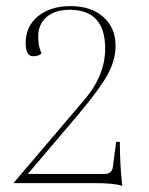

<svg xmlns="http://www.w3.org/2000/svg" viewBox="-20 -599 486 628"><path d="M380 9Q354 0 291 0H24L252 -268Q324 -350 324 -440Q324 -567 208 -567Q160 -567 132.5 -543.5Q105 -520 105 -479Q105 -445 116 -425Q108 -415 88 -415Q64 -415 64 -459Q64 -513 104.5 -546Q145 -579 211 -579Q278 -579 318 -543.5Q358 -508 358 -449Q358 -403 332.5 -356Q307 -309 239 -228L71 -30H321Q346 -30 349 -52L360 -135H372Q372 -58 380 9Z"/></svg>

Font: Arapey Thin-Display
Style: Regular
Weight: 100
Designer: Eduardo Rodriguez Tunni
Foundry: Eduardo Rodriguez Tunni
Version: Version 4.000